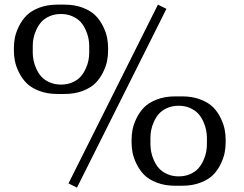

<svg xmlns="http://www.w3.org/2000/svg" viewBox="-20 -812 1082 850"><path d="M250 -437.5Q278.8 -437.5 301.5 -447.8Q324.2 -458 337.4 -473.1Q350.6 -488.3 359.6 -508.3Q368.7 -528.3 371.8 -545.7Q375 -563 375 -579.1V-608.4Q375 -624.5 371.6 -642.1Q368.2 -659.7 359.4 -679.4Q350.6 -699.2 337.2 -714.4Q323.7 -729.5 301 -739.7Q278.3 -750 250 -750Q221.2 -750 198.5 -739.7Q175.8 -729.5 162.6 -714.4Q149.4 -699.2 140.4 -679.2Q131.3 -659.2 128.2 -641.8Q125 -624.5 125 -608.4V-579.1Q125 -563 128.4 -545.4Q131.8 -527.8 140.6 -508.1Q149.4 -488.3 162.8 -473.1Q176.3 -458 199 -447.8Q221.7 -437.5 250 -437.5ZM234.4 -791.5H265.6Q311.5 -791.5 347.2 -777.6Q382.8 -763.7 403.1 -742.9Q423.3 -722.2 436.5 -695.1Q449.7 -668 454.1 -645Q458.5 -622.1 458.5 -600.1V-587.4Q458.5 -565.4 454.1 -542.5Q449.7 -519.5 436.5 -492.4Q423.3 -465.3 403.1 -444.6Q382.8 -423.8 347.2 -409.9Q311.5 -396 265.6 -396H234.4Q188.5 -396 152.8 -409.9Q117.2 -423.8 96.9 -444.6Q76.7 -465.3 63.5 -492.4Q50.3 -519.5 45.9 -542.5Q41.5 -565.4 41.5 -587.4V-600.1Q41.5 -622.1 45.9 -645Q50.3 -668 63.5 -695.1Q76.7 -722.2 96.9 -742.9Q117.2 -763.7 152.8 -777.6Q188.5 -791.5 234.4 -791.5ZM771 -31.2Q799.8 -31.2 822.5 -41.5Q845.2 -51.8 858.4 -66.9Q871.6 -82 880.6 -102.1Q889.6 -122.1 892.8 -139.4Q896 -156.7 896 -172.9V-202.1Q896 -218.3 892.6 -235.8Q889.2 -253.4 880.4 -273.2Q871.6 -293 858.2 -308.1Q844.7 -323.2 822 -333.5Q799.3 -343.8 771 -343.8Q742.2 -343.8 719.5 -333.5Q696.8 -323.2 683.6 -308.1Q670.4 -293 661.4 -272.9Q652.3 -252.9 649.2 -235.6Q646 -218.3 646 -202.1V-172.9Q646 -156.7 649.4 -139.2Q652.8 -121.6 661.6 -101.8Q670.4 -82 683.8 -66.9Q697.3 -51.8 720 -41.5Q742.7 -31.2 771 -31.2ZM755.4 -385.3H786.6Q832.5 -385.3 868.2 -371.3Q903.8 -357.4 924.1 -336.7Q944.3 -315.9 957.3 -288.8Q970.2 -261.7 974.6 -238.8Q979 -215.8 979 -193.8V-181.2Q979 -159.2 974.6 -136.2Q970.2 -113.3 957.3 -86.2Q944.3 -59.1 924.1 -38.3Q903.8 -17.6 868.2 -3.7Q832.5 10.3 786.6 10.3H755.4Q709.5 10.3 673.8 -3.7Q638.2 -17.6 617.9 -38.3Q597.7 -59.1 584.5 -86.2Q571.3 -113.3 566.9 -136.2Q562.5 -159.2 562.5 -181.2V-193.8Q562.5 -215.8 566.9 -238.8Q571.3 -261.7 584.5 -288.8Q597.7 -315.9 617.9 -336.7Q638.2 -357.4 673.8 -371.3Q709.5 -385.3 755.4 -385.3ZM679.2 -791.5 716.8 -772.9 320.8 18.6 283.2 0Z"/></svg>

Font: Resagnicto
Style: Regular
Weight: 500
Version: Version 0.9991